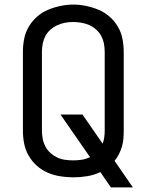

<svg xmlns="http://www.w3.org/2000/svg" viewBox="-20 -766 640 838"><path d="M464 52 418 -15Q391 -2 360.5 3Q330 8 300 8Q272 8 243.5 3.5Q215 -1 189 -12Q163 -23 141.5 -42Q120 -61 105.5 -86Q91 -111 85.5 -139Q80 -167 80 -195V-540Q80 -568 85.5 -596.5Q91 -625 105.5 -649.5Q120 -674 141.5 -693Q163 -712 189 -723Q215 -734 243.5 -740Q272 -746 300 -746Q328 -746 356.5 -740Q385 -734 411 -723Q437 -712 458.5 -693Q480 -674 494.5 -649.5Q509 -625 514.5 -596.5Q520 -568 520 -540V-195Q520 -177 518.5 -159.5Q517 -142 512 -125.5Q507 -109 499 -93Q491 -77 480 -64L560 52ZM300 -66Q319 -66 337.5 -69Q356 -72 373 -80L244 -266H340L428 -139Q433 -152 435 -166.5Q437 -181 437 -195V-540Q437 -558 433.5 -576Q430 -594 421.5 -609.5Q413 -625 399 -637.5Q385 -650 368.5 -657Q352 -664 334 -667Q316 -670 298 -670Q280 -670 262.5 -666.5Q245 -663 229 -655.5Q213 -648 199.5 -636Q186 -624 178 -608.5Q170 -593 166.5 -575.5Q163 -558 163 -540V-195Q163 -177 166.5 -159.5Q170 -142 178.5 -126Q187 -110 200.5 -98Q214 -86 230 -78.5Q246 -71 264 -68.5Q282 -66 300 -66Z"/></svg>

Font: Iosevka Meiseki Sans
Style: Regular
Weight: 400
Monospace: yes
Designer: Belleve Invis
Foundry: Belleve Invis
Version: Version 11.2.6; ttfautohint (v1.8.4)